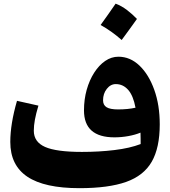

<svg xmlns="http://www.w3.org/2000/svg" viewBox="-20 -1006 918 1037"><path d="M739.7 -228Q739.7 -239.7 739.5 -256.6Q739.3 -273.4 738.8 -289.6Q710.4 -277.8 673.1 -271Q635.7 -264.2 598.1 -264.2Q433.6 -264.2 433.6 -409.7Q433.6 -468.8 448.2 -521Q462.9 -573.2 488.8 -613.5Q514.6 -653.8 548.1 -676.8Q581.5 -699.7 619.6 -699.7Q683.1 -699.7 733.4 -651.6Q783.7 -603.5 813.2 -521Q842.8 -438.5 842.8 -334.5Q842.8 -208 799.6 -132.6Q756.3 -57.1 661.1 -23.4Q565.9 10.3 409.2 10.3Q220.2 10.3 127.9 -51.5Q35.6 -113.3 35.6 -239.3Q35.6 -336.4 71.8 -461.4L187.5 -435.5Q174.3 -391.6 168.5 -359.6Q162.6 -327.6 162.6 -299.8Q162.6 -239.3 223.4 -212.4Q284.2 -185.5 422.4 -185.5Q516.1 -185.5 598.6 -195.6Q681.2 -205.6 739.7 -228ZM711.9 -424.3Q699.7 -489.7 672.1 -520.8Q644.5 -551.8 605.5 -551.8Q577.1 -551.8 556.9 -526.1Q536.6 -500.5 536.6 -464.4Q536.6 -438.5 555.7 -426.8Q574.7 -415 617.7 -415Q670.9 -415 711.9 -424.3ZM604.5 -986.3Q636.7 -974.1 665.5 -952.1Q694.3 -930.2 719.7 -903.8Q699.7 -876 679.2 -847.4Q658.7 -818.8 637.2 -790Q612.3 -812 584 -832.5Q555.7 -853 523.4 -871.1Q544.9 -900.4 564.9 -929.2Q585 -958 604.5 -986.3Z"/></svg>

Font: Pinar ExtraBold
Style: Regular
Weight: 800
Designer: Amin Abedi
Version: Version 3.000